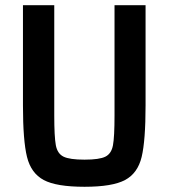

<svg xmlns="http://www.w3.org/2000/svg" viewBox="-20 -708 647 736"><path d="M68 -304V-688H188V-265Q188 -184 194 -151.5Q200 -119 223.5 -107.5Q247 -96 304 -96Q361 -96 384 -107.5Q407 -119 413 -151Q419 -183 419 -265V-688H538V-304Q538 -169 523 -106.5Q508 -44 459.5 -18Q411 8 304 8Q196 8 147.5 -18Q99 -44 83.5 -106.5Q68 -169 68 -304Z"/></svg>

Font: Saira Semi Condensed Medium
Style: Regular
Weight: 500
Width: 4
Designer: Hector Gatti with collaboration of the Omnibus-Type team
Foundry: Omnibus-Type
Version: Version 1.001; ttfautohint (v1.8)